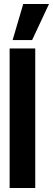

<svg xmlns="http://www.w3.org/2000/svg" viewBox="-20 -943 266 963"><path d="M28.3 0V-700H156.8V0ZM43.3 -742 96.5 -922.8H225.7L141.1 -742Z"/></svg>

Font: Georama ExtraCondensed Thin
Style: Regular
Weight: 100
Width: 2
Designer: Jean-Baptiste Levee
Foundry: Production Type
Version: Version 1.001